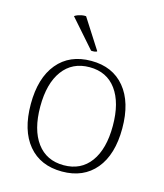

<svg xmlns="http://www.w3.org/2000/svg" viewBox="-108 -788 754 882"><g transform="rotate(15 268.5 -347.0)"><path d="M138 -692Q145 -697 153.5 -700Q162 -703 172 -705Q182 -707 192 -706L283 -564Q281 -560 271 -559Q261 -558 255 -559ZM269 12Q166 12 108.5 -57Q51 -126 51 -251Q51 -375 108.5 -444.5Q166 -514 269 -514Q371 -514 428.5 -444.5Q486 -375 486 -251Q486 -126 428.5 -57Q371 12 269 12ZM269 -18Q351 -18 396 -79.5Q441 -141 441 -251Q441 -361 396 -422.5Q351 -484 269 -484Q187 -484 141.5 -422.5Q96 -361 96 -251Q96 -141 141.5 -79.5Q187 -18 269 -18Z"/></g></svg>

Font: Arima Thin ExtraLight
Style: Regular
Weight: 250
Version: Version 1.100